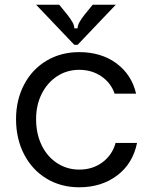

<svg xmlns="http://www.w3.org/2000/svg" viewBox="-20 -784 642 814"><path d="M48 -279Q48 -360 82 -425Q116 -490 177 -526.5Q238 -563 316 -563Q409 -563 473.5 -515.5Q538 -468 557 -387H466Q450 -433 409.5 -460.5Q369 -488 316 -488Q264 -488 222.5 -461Q181 -434 157 -386.5Q133 -339 133 -279Q133 -217 156.5 -168.5Q180 -120 222 -92.5Q264 -65 316 -65Q373 -65 414.5 -96Q456 -127 470 -178H561Q543 -90 476.5 -40Q410 10 316 10Q238 10 177 -27Q116 -64 82 -130Q48 -196 48 -279ZM295 -594 133 -764H231L266 -721Q280 -703 287.5 -689.5Q295 -676 295 -664H309Q309 -676 316.5 -689.5Q324 -703 338 -721L373 -764H471L309 -594Z"/></svg>

Font: Open Sauce Sans
Style: Regular
Weight: 400
Designer: Alfredo Marco Pradil
Foundry: Creative Sauce Fz LLC
Version: Version 1.477